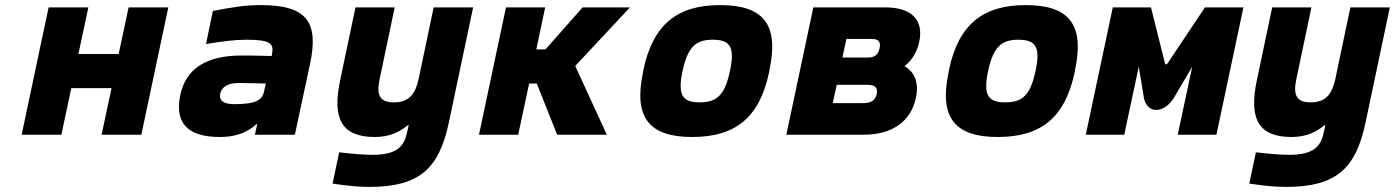

<svg xmlns="http://www.w3.org/2000/svg" viewBox="-20 -529 5478 754"><path d="M65 0H221L260 -183H418L379 0H535L641 -500H485L446 -317H288L327 -500H171L132 -317L118 -250Z M1004 -509C942 -509 894 -501 816 -486L789 -356C854 -367 903 -373 948 -373C1039 -373 1057 -359 1048 -317L1047 -309C992 -311 950 -311 929 -311C791 -311 710 -260 688 -156C665 -46 717 9 843 9C895 9 946 -3 986 -41H990L981 0H1138L1198 -280C1232 -443 1185 -509 1004 -509ZM845 -162C851 -188 876 -203 915 -203C941 -203 984 -202 1024 -201L1017 -170C1010 -136 985 -120 900 -120C859 -120 839 -133 845 -162Z M1742 -45 1838 -500H1683L1624 -219C1610 -155 1583 -127 1527 -127C1472 -127 1457 -155 1471 -219L1530 -500H1376L1316 -215C1283 -61 1323 9 1452 9C1512 9 1551 -12 1581 -37H1585L1578 -7C1567 46 1538 79 1443 79C1406 79 1350 74 1312 69L1286 192C1347 201 1387 205 1431 205C1628 205 1704 132 1742 -45Z M1967 -500 1861 0H2015L2058 -201H2088L2168 0H2363L2239 -270L2454 -500H2268L2122 -335H2086L2121 -500Z M2507 -256 2505 -244C2467 -65 2532 9 2698 9C2866 9 2962 -65 3000 -244L3002 -256C3040 -435 2976 -509 2808 -509C2642 -509 2545 -435 2507 -256ZM2660 -248 2661 -252C2681 -346 2714 -373 2779 -373C2846 -373 2867 -346 2847 -252L2846 -248C2826 -154 2794 -127 2727 -127C2662 -127 2640 -154 2660 -248Z M3068 0H3372C3484 0 3557 -52 3577 -145C3589 -203 3573 -246 3532 -269C3561 -292 3581 -323 3590 -365C3608 -451 3560 -500 3456 -500H3174ZM3250 -124 3266 -196H3385C3417 -196 3428 -185 3423 -160C3418 -135 3401 -124 3369 -124ZM3288 -303 3304 -376H3404C3430 -376 3440 -365 3434 -339C3429 -314 3414 -303 3388 -303Z M3707 -256 3705 -244C3667 -65 3732 9 3898 9C4066 9 4162 -65 4200 -244L4202 -256C4240 -435 4176 -509 4008 -509C3842 -509 3745 -435 3707 -256ZM3860 -248 3861 -252C3881 -346 3914 -373 3979 -373C4046 -373 4067 -346 4047 -252L4046 -248C4026 -154 3994 -127 3927 -127C3862 -127 3840 -154 3860 -248Z M4350 -500 4244 0H4395L4452 -267L4473 -140C4488 -83 4548 -83 4587 -140L4662 -267L4605 0H4757L4863 -500H4712L4565 -280C4561 -275 4555 -275 4555 -280L4500 -500Z M5342 -45 5438 -500H5283L5224 -219C5210 -155 5183 -127 5127 -127C5072 -127 5057 -155 5071 -219L5130 -500H4976L4916 -215C4883 -61 4923 9 5052 9C5112 9 5151 -12 5181 -37H5185L5178 -7C5167 46 5138 79 5043 79C5006 79 4950 74 4912 69L4886 192C4947 201 4987 205 5031 205C5228 205 5304 132 5342 -45Z"/></svg>

Font: LT Wave Mono Black
Style: Italic
Weight: 900
Designer: Daniel Lyons
Version: Version 2.5 (Glyphs App)